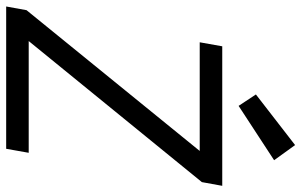

<svg xmlns="http://www.w3.org/2000/svg" viewBox="-197 -779 976 622"><g transform="rotate(90 291.0 -468.0)"><path d="M1 0 13 -66 469 -627H117L130 -700H582L570 -634L113 -73H475L462 0ZM323 -753 286 -809 450 -936 499 -868Z"/></g></svg>

Font: DM Sans 10pt
Style: Italic
Weight: 400
Italic angle: -10°
Version: Version 4.004;gftools[0.9.30]